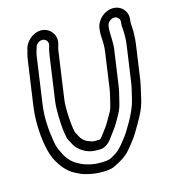

<svg xmlns="http://www.w3.org/2000/svg" viewBox="-120 -864 909 1020"><g transform="rotate(-15 334.5 -354.0)"><path d="M589 -717C608 -717 621 -701 618 -683L617 -674C616 -665 617 -658 618 -644C620 -610 620 -591 614 -549L588 -366C586 -351 583 -335 579 -319C569 -278 566 -256 549 -217C526 -165 522 -165 496 -119C488 -105 468 -77 440 -45C428 -32 415 -20 397 -10C374 3 368 9 319 9C295 9 274 6 256 1C220 -9 222 -10 201 -21C172 -36 149 -60 132 -96C123 -115 115 -131 112 -147C96 -230 93 -303 102 -367L138 -621C140 -638 144 -650 147 -660L151 -673C154 -683 159 -689 168 -695C196 -713 226 -691 217 -662L213 -649C211 -641 209 -633 207 -621L171 -367C164 -318 169 -183 185 -154C190 -145 195 -135 200 -125C218 -91 263 -60 314 -60C335 -60 346 -59 358 -64C382 -75 393 -88 409 -111C424 -132 437 -146 451 -170C468 -200 489 -230 498 -270C507 -310 514 -329 519 -366L545 -549C548 -570 548 -586 548 -602C548 -625 545 -652 548 -674L549 -683C552 -701 570 -717 589 -717ZM596 -767C550 -767 506 -729 499 -683L498 -674C496 -662 496 -648 497 -634C499 -606 500 -584 495 -549L469 -366C464 -330 458 -313 449 -274C445 -256 439 -242 432 -231C418 -208 404 -180 390 -162C380 -149 365 -128 355 -116C355 -116 352 -114 347 -111C343 -111 333 -110 321 -110C311 -110 297 -114 279 -122C251 -135 244 -158 230 -183C229 -186 223 -213 220 -259C217 -306 217 -343 221 -367L257 -621C259 -632 260 -639 261 -641L265 -654C280 -703 249 -744 209 -751C161 -759 115 -722 102 -681L99 -668C95 -655 91 -639 88 -621L52 -367C40 -281 47 -141 86 -69C108 -29 135 5 173 24L191 33C216 47 269 59 312 59C344 59 367 57 387 47C423 30 454 11 477 -16C507 -51 527 -78 539 -99C567 -147 603 -200 617 -266C624 -298 633 -333 638 -366L664 -549C668 -576 668 -598 669 -619C669 -630 666 -663 667 -674L668 -683C675 -729 642 -767 596 -767Z"/></g></svg>

Font: AppleStorm
Style: XbdOutIta
Weight: 800
Foundry: Cannot Into Space Fonts
Version: Version 1.01